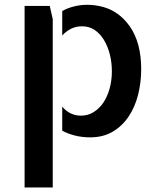

<svg xmlns="http://www.w3.org/2000/svg" viewBox="-20 -576 665 812"><path d="M190.4 -550.8 203.1 -495.1V216.8H84V-550.8ZM565.4 -383.8Q577.1 -338.9 577.1 -283.2Q577.1 -227.5 564 -175.3Q550.8 -123 523.9 -83Q497.1 -43 456.5 -19Q416 4.9 361.3 4.9Q327.1 4.9 296.4 -2.9Q265.6 -10.7 243.2 -23.4V-125Q275.4 -86.9 322.3 -86.9Q351.6 -86.9 375.5 -101.6Q399.4 -116.2 416.5 -141.1Q433.6 -166 443.4 -200.7Q453.1 -235.4 453.1 -274.4Q453.1 -312.5 444.3 -346.7Q435.5 -380.9 419.4 -407.2Q403.3 -433.6 380.4 -449.2Q357.4 -464.8 327.1 -464.8Q301.8 -464.8 280.8 -454.6Q259.8 -444.3 243.2 -425.8V-529.3Q265.6 -542 293 -548.8Q320.3 -555.7 349.6 -555.7Q381.8 -555.7 415 -546.9Q448.2 -538.1 477.1 -517.6Q505.9 -497.1 529.3 -463.9Q552.7 -430.7 565.4 -383.8Z"/></svg>

Font: Allerta Stencil
Style: Regular
Weight: 400
Designer: Matt McInerney
Foundry: Matt McInerney
Version: Version 1.02